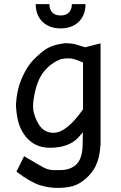

<svg xmlns="http://www.w3.org/2000/svg" viewBox="-20 -710 590 934"><path d="M144.5 -232.9C153.3 -288.2 169.1 -330.5 191.9 -359.6C214.7 -388.8 243.3 -409.8 277.8 -422.9C303.5 -427.4 324.4 -427.2 340.3 -422.4C356.3 -417.5 370.8 -411.9 383.8 -405.8V-178.2C357.4 -140.5 332.3 -112 308.3 -92.8C284.4 -73.6 261.7 -64 240.2 -64C223.3 -64 208.6 -68 196 -76.2C183.5 -84.3 173.1 -95.9 164.8 -111.1C156.5 -126.2 149.8 -142.7 144.8 -160.6C139.7 -178.5 139.6 -202.6 144.5 -232.9ZM469.2 -3.4V-499L394 -480C375.8 -485.5 361 -490.1 349.6 -493.7C338.2 -497.2 321.6 -499.3 299.8 -500C254.2 -495.4 218.7 -483.4 193.1 -463.9C167.6 -444.3 146.4 -424.4 129.6 -404.1C112.9 -383.7 97.3 -356.3 83 -321.8C68.7 -287.3 60.2 -247.1 57.6 -201.2C58.3 -177.4 61.2 -153.1 66.4 -128.2C71.6 -103.3 81.3 -80.1 95.5 -58.6C109.6 -37.1 127.3 -20.5 148.4 -8.8C169.6 2.9 194.5 8.8 223.1 8.8C286.9 8.8 334.3 -9.4 365.2 -45.9C371.4 -53.4 377.4 -60.2 383.3 -66.4L381.8 0C380.2 44.6 368.7 75.8 347.4 93.5C326.1 111.2 298 119.1 263.2 117.2C235.5 119.5 212.6 115.7 194.3 106C176.1 96.2 143.7 77.5 97.2 49.8L60.1 125C106 159.5 143.6 181.3 173.1 190.4C202.6 199.5 231 204.1 258.3 204.1C289.6 204.1 315.6 200.9 336.4 194.6C357.3 188.2 377.8 176.1 398.2 158.2C418.5 140.3 434.2 120.1 445.3 97.7C458.7 69.7 466.3 36.6 468.3 -1.5C468.9 -2.1 469.2 -2.8 469.2 -3.4ZM396 -689.9H329.6C329.6 -673.3 325 -660 315.9 -649.9C306.8 -639.8 293.1 -634.8 274.9 -634.8C256.7 -634.8 243 -639.8 233.9 -649.9C224.8 -660 220.2 -673.3 220.2 -689.9H153.8C153.8 -670.1 157.1 -652.8 163.6 -637.9C170.1 -623.1 178.8 -610.8 189.7 -601.1C200.6 -591.3 213.4 -584 228 -579.1C242.7 -574.2 258.3 -571.8 274.9 -571.8C291.5 -571.8 307.1 -574.2 321.8 -579.1C336.4 -584 349.2 -591.3 360.1 -601.1C371 -610.8 379.7 -623.1 386.2 -637.9C392.7 -652.8 396 -670.1 396 -689.9ZM0 -490.2Z"/></svg>

Font: CodeNewRoman Nerd Font Mono
Style: Regular
Weight: 400
Monospace: yes
Designer: Sam Radian
Foundry: Code New Roman
Version: Version 2.00 November 29, 2014;Nerd Fonts 3.2.1